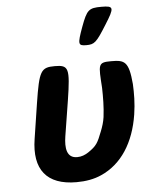

<svg xmlns="http://www.w3.org/2000/svg" viewBox="-55 -824 668 879"><g transform="rotate(-5 279.0 -385.0)"><path d="M261 10C304 10 343 3 376 -12C471 -54 531 -148 551 -276C559 -327 559 -373 557 -415C548 -521 528 -528 467 -528C405 -528 408 -519 415 -410C416 -368 416 -323 410 -276C407 -254 400 -232 392 -212C372 -161 366 -148 326 -121C311 -111 294 -104 274 -104C225 -104 220 -151 228 -203L254 -366C277 -513 272 -528 208 -528C144 -528 135 -513 112 -366L87 -204C65 -65 124 10 261 10ZM349 -696C321 -619 322 -611 360 -611C398 -611 407 -619 455 -696C503 -772 502 -780 444 -780C386 -780 377 -772 349 -696Z"/></g></svg>

Font: Asimov Print
Style: AIt
Weight: 500
Designer: Google
Version: Version 2.000980: 2014